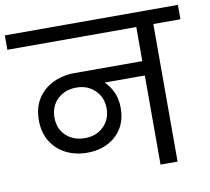

<svg xmlns="http://www.w3.org/2000/svg" viewBox="-108 -831 1005 921"><g transform="rotate(-10 394.5 -370.0)"><path d="M266 -117Q208 -117 162 -140.5Q116 -164 89.5 -207.5Q63 -251 63 -310Q63 -372 90.5 -415Q118 -458 165.5 -481Q213 -504 273 -504H601V-670H-27V-740H816V-670H684V0H601V-434H405Q429 -412 444.5 -378.5Q460 -345 460 -301Q460 -243 434.5 -202Q409 -161 365 -139Q321 -117 266 -117ZM267 -188Q322 -188 357.5 -222.5Q393 -257 393 -311Q393 -364 357.5 -399Q322 -434 267 -434Q211 -434 175 -399.5Q139 -365 139 -310Q139 -256 174.5 -222Q210 -188 267 -188Z"/></g></svg>

Font: Poppins
Style: Regular
Weight: 400
Designer: Ninad Kale (Devanagari), Jonny Pinhorn (Latin)
Version: Version 5.002